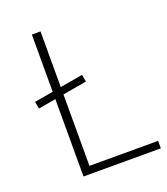

<svg xmlns="http://www.w3.org/2000/svg" viewBox="-116 -689 672 771"><g transform="rotate(-20 220.0 -303.0)"><path d="M34.5 -317.5 28.5 -348 243 -385.5 248.5 -355ZM146 -606.5V-32H439.5V0H109V-606.5Z"/></g></svg>

Font: Karla ExtraLight
Style: Regular
Weight: 250
Designer: Jonathan Pinhorn
Version: Version 2.004;gftools[0.9.33]